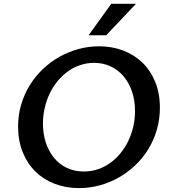

<svg xmlns="http://www.w3.org/2000/svg" viewBox="-20 -965 898 995"><path d="M414.6 -76.2Q452.1 -76.2 486.6 -87.6Q521 -99.1 550.3 -119.9Q579.6 -140.6 603.5 -169.7Q627.4 -198.7 644.3 -233.4Q661.1 -268.1 670.4 -307.6Q679.7 -347.2 679.7 -389.2Q679.7 -443.4 664.6 -489Q649.4 -534.7 621.6 -568.1Q593.8 -601.6 554.7 -620.4Q515.6 -639.2 467.3 -639.2Q429.2 -639.2 394.8 -627.4Q360.4 -615.7 331.1 -594.5Q301.8 -573.2 277.8 -543.9Q253.9 -514.6 237.3 -479.7Q220.7 -444.8 211.7 -405.3Q202.6 -365.7 202.6 -324.2Q202.6 -270.5 217.8 -225.1Q232.9 -179.7 260.5 -146.5Q288.1 -113.3 327.1 -94.7Q366.2 -76.2 414.6 -76.2ZM389.6 9.8Q321.3 9.8 263.4 -12.5Q205.6 -34.7 163.6 -75.9Q121.6 -117.2 97.7 -176.3Q73.7 -235.4 73.7 -308.6Q73.7 -368.7 89.8 -423.1Q106 -477.5 134.5 -523.7Q163.1 -569.8 202.4 -607.2Q241.7 -644.5 288.3 -670.7Q335 -696.8 387 -710.9Q439 -725.1 493.2 -725.1Q560.1 -725.1 617.7 -703.4Q675.3 -681.6 717.8 -640.6Q760.3 -599.6 784.4 -540.5Q808.6 -481.4 808.6 -406.7Q808.6 -346.7 792.7 -292.5Q776.9 -238.3 748.5 -191.9Q720.2 -145.5 680.9 -108.4Q641.6 -71.3 595.2 -44.9Q548.8 -18.6 496.6 -4.4Q444.3 9.8 389.6 9.8ZM439 -782.2 556.6 -945.3H684.6L530.3 -782.2Z"/></svg>

Font: Proza Libre
Style: Medium Italic
Weight: 500
Designer: Jasper de Waard
Foundry: Jasper de Waard
Version: Version 1.000; ttfautohint (v1.4.1.8-43bc)